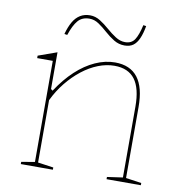

<svg xmlns="http://www.w3.org/2000/svg" viewBox="-79 -775 807 849"><g transform="rotate(10 324.5 -350.5)"><path d="M609 -10V0H455V-10L525 -20V-338Q525 -420 495 -460Q465 -500 403 -500Q367 -500 330 -485.5Q293 -471 258.5 -444Q224 -417 194.5 -380.5Q165 -344 144 -300V-20L214 -10V0H70V-10L130 -20V-474H60V-485L144 -515V-350L152 -344Q188 -399 229 -437Q270 -475 314.5 -495Q359 -515 403 -515Q437 -515 462.5 -504Q488 -493 505 -471Q522 -449 530.5 -416Q539 -383 539 -338V-20ZM430 -596Q404 -596 382 -609.5Q360 -623 340 -641Q320 -659 300 -672.5Q280 -686 258 -686Q225 -686 206.5 -664.5Q188 -643 173 -598L160 -600Q169 -633 182 -655.5Q195 -678 214 -689.5Q233 -701 258 -701Q282 -701 303.5 -687.5Q325 -674 345.5 -656Q366 -638 387 -624.5Q408 -611 430 -611Q459 -611 473 -632.5Q487 -654 497 -699L510 -697Q504 -663 494 -640.5Q484 -618 469 -607Q454 -596 430 -596Z"/></g></svg>

Font: Kalnia Thin
Style: Regular
Weight: 100
Version: Version 1.105